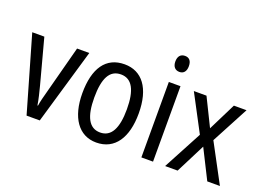

<svg xmlns="http://www.w3.org/2000/svg" viewBox="-107 -1006 1763 1284"><g transform="rotate(20 774.5 -364.0)"><path d="M158 0H252L409 -537H322L234 -204C222 -160 210 -115 207 -89H203C197 -129 185 -177 174 -219L89 -537H3Z M858 -269C858 -450 782 -547 658 -547C525 -547 457 -446 457 -269C457 -98 530 10 656 10C789 10 858 -99 858 -269ZM542 -269C542 -404 577 -475 658 -475C737 -475 774 -404 774 -269C774 -134 737 -62 658 -62C578 -62 542 -135 542 -269Z M1018 -738C988 -738 969 -719 969 -681C969 -644 988 -624 1018 -624C1047 -624 1065 -644 1065 -681C1065 -719 1048 -738 1018 -738ZM1058 -537H975V0H1058Z M1291 -276 1144 0H1233L1339 -209L1444 0H1534L1388 -273L1528 -537H1438L1340 -340L1243 -537H1153Z"/></g></svg>

Font: Noto Sans Lao Looped Condensed
Style: Regular
Weight: 400
Width: 3
Designer: Mark Frömberg, Ben Mitchell
Foundry: The Fontpad Ltd
Version: Version 1.003